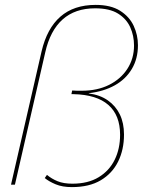

<svg xmlns="http://www.w3.org/2000/svg" viewBox="-20 -755 584 785"><path d="M274 10Q235 10 207.5 -1.5Q180 -13 163 -27L172 -40Q191 -24 215.5 -14Q240 -4 276 -4Q340 -4 383.5 -30.5Q427 -57 449 -102Q471 -147 471 -204Q471 -284 423 -326Q375 -368 281 -370Q279 -370 276.5 -370Q274 -370 272 -370L275 -385Q286 -384 295.5 -384Q305 -384 314 -384Q378 -384 426 -408Q474 -432 501 -474Q528 -516 528 -569Q528 -609 512.5 -643.5Q497 -678 462.5 -699.5Q428 -721 369 -721Q287 -721 236 -675.5Q185 -630 165 -541L41 0H25L150 -545Q172 -639 227 -687Q282 -735 371 -735Q433 -735 471 -711Q509 -687 526.5 -649.5Q544 -612 544 -570Q544 -515 519 -473Q494 -431 449 -406Q404 -381 343 -374V-373Q389 -367 421 -344.5Q453 -322 470 -287Q487 -252 487 -205Q487 -143 463 -94.5Q439 -46 392 -18Q345 10 274 10Z"/></svg>

Font: Work Sans Thin
Style: Italic
Weight: 250
Italic angle: -13°
Designer: Wei Huang
Foundry: Wei Huang
Version: Version 2.012